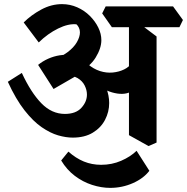

<svg xmlns="http://www.w3.org/2000/svg" viewBox="-20 -670 908 932"><path d="M333 -2Q300 -2 262 -13Q224 -24 182.5 -52.5Q141 -81 99 -134.5Q57 -188 18 -273L86 -316Q130 -221 180.5 -169Q231 -117 295 -117Q348 -117 375 -146.5Q402 -176 402 -211Q402 -233 391 -255Q380 -277 356.5 -291Q333 -305 295 -303L382 -320L240 -238L165 -355Q187 -373 214 -385Q241 -397 269.5 -401.5Q298 -406 323 -401L359 -376Q415 -352 448 -317Q481 -282 495.5 -244Q510 -206 510 -170Q510 -127 490 -88.5Q470 -50 430.5 -26Q391 -2 333 -2ZM360 -318 229 -378Q276 -393 307 -416Q338 -439 353 -465Q368 -491 368 -513Q368 -525 363 -535.5Q358 -546 351 -552Q312 -556 262 -531.5Q212 -507 168 -464L95 -561Q131 -597 180 -623.5Q229 -650 281 -650Q320 -650 355 -634.5Q390 -619 416 -593Q442 -567 457 -536.5Q472 -506 472 -475Q472 -436 444.5 -391Q417 -346 360 -318ZM614 -224Q578 -206 524 -221.5Q470 -237 397 -296L406 -359Q434 -335 465.5 -325Q497 -315 527.5 -318Q558 -321 582.5 -333Q607 -345 619 -364ZM701 39 606 -14V-581L651 -560L740 -493V22ZM523 -538 476 -605 493 -639H820L868 -573L851 -538ZM515 242Q472 242 427 227.5Q382 213 343 183.5Q304 154 277 109L312 66Q348 98 387 114Q426 130 471 130Q523 130 568 110.5Q613 91 643 62L705 159Q677 196 625 219Q573 242 515 242Z"/></svg>

Font: Eczar SemiBold
Style: Regular
Weight: 600
Designer: Vaibhav Singh
Foundry: Rosetta Type Foundry
Version: Version 2.000